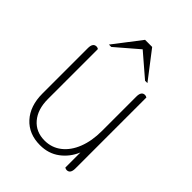

<svg xmlns="http://www.w3.org/2000/svg" viewBox="-205 -803 916 916"><g transform="rotate(45 253.0 -345.0)"><path d="M64 -173V-479Q64 -514 88 -514Q94 -514 101 -510V-173Q101 -103 136 -62Q171 -21 230 -21Q278 -21 314.5 -49.5Q351 -78 371 -129Q391 -180 391 -247V-479Q391 -514 415 -514Q421 -514 428 -510V-31Q428 4 404 4Q398 4 391 0V-102Q370 -52 328.5 -21Q287 10 230 10Q154 10 109 -39.5Q64 -89 64 -173ZM229 -700H277L383 -562H367L253 -660L139 -562H123Z"/></g></svg>

Font: Thasadith
Style: Regular
Weight: 400
Designer: Cadson Demak Co.,Ltd.
Foundry: Cadson Demak Co.,Ltd.
Version: Version 1.000; ttfautohint (v1.6)